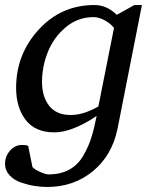

<svg xmlns="http://www.w3.org/2000/svg" viewBox="-32 -514 601 763"><path d="M532 -494 435 -2Q413 104 337 166.5Q261 229 155 229Q132 229 106 225Q80 221 52 211.5Q24 202 6 182.5Q-12 163 -12 137Q-12 108 7.5 85Q27 62 56 62Q73 62 80 66L97 150Q107 160 128 169.5Q149 179 161 179Q209 179 243.5 160Q278 141 299 104.5Q320 68 331 33Q342 -2 352 -53Q254 12 184 12Q108 12 70 -37.5Q32 -87 32 -165Q32 -298 121.5 -396Q211 -494 343 -494Q393 -494 432 -455L502 -494ZM421 -403Q408 -420 384.5 -433Q361 -446 340 -446Q277 -446 229 -405.5Q181 -365 158 -307Q135 -249 135 -188Q135 -130 163.5 -93.5Q192 -57 249 -57Q300 -57 359 -91Z"/></svg>

Font: Veleka
Style: Italic
Weight: 400
Italic angle: -12°
Designer: Stefan Peev, Context Ltd, 2016; SIL International, 1997-2014.
Foundry: Stefan Peev, Context Ltd, 2016
Version: Version 1.000